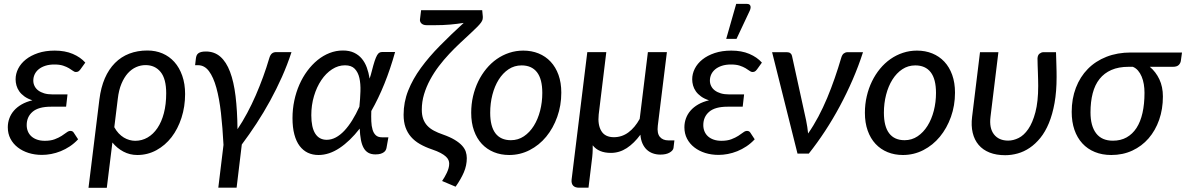

<svg xmlns="http://www.w3.org/2000/svg" viewBox="-20 -768 5930 960"><path d="M382 -421Q375.5 -412.5 370.5 -410.2Q365.5 -408 358.5 -408Q352.5 -408 344.8 -413.8Q337 -419.5 325 -426.8Q313 -434 295.5 -439.8Q278 -445.5 252 -445.5Q226 -445.5 206.2 -439Q186.5 -432.5 173.2 -421.5Q160 -410.5 153.2 -396Q146.5 -381.5 146.5 -365Q146.5 -350.5 152.8 -337.8Q159 -325 171.2 -315.8Q183.5 -306.5 201.2 -301.2Q219 -296 242 -296H317.5L310.5 -234.5H234.5Q172.5 -234.5 143 -209.2Q113.5 -184 113.5 -142.5Q113.5 -125.5 119.5 -111Q125.5 -96.5 137.2 -86Q149 -75.5 165.8 -69.8Q182.5 -64 204 -64Q233.5 -64 253.8 -71.8Q274 -79.5 288.5 -88.8Q303 -98 313 -105.8Q323 -113.5 332 -113.5Q343 -113.5 348.5 -105L370.5 -71.5Q351.5 -51 329.2 -36.2Q307 -21.5 283.5 -12Q260 -2.5 236 2Q212 6.5 190 6.5Q154 6.5 123 -3.2Q92 -13 68.8 -31Q45.5 -49 32.2 -74.5Q19 -100 19 -131.5Q19 -155 26.8 -176.2Q34.5 -197.5 49.8 -215Q65 -232.5 88 -245.8Q111 -259 142 -266.5Q118.5 -274 102.2 -285.8Q86 -297.5 76.2 -311.5Q66.5 -325.5 62.2 -341Q58 -356.5 58 -371.5Q58 -399 71 -424.8Q84 -450.5 109 -470.5Q134 -490.5 170.5 -502.8Q207 -515 253.5 -515Q305 -515 343.8 -498.5Q382.5 -482 406.5 -455Z M477 -271Q484.5 -331 504.2 -376.5Q524 -422 554.8 -453Q585.5 -484 626.5 -499.8Q667.5 -515.5 717 -515.5Q758 -515.5 792.5 -500.8Q827 -486 852 -458Q877 -430 891.2 -389.5Q905.5 -349 905.5 -298Q905.5 -235 887.5 -179.2Q869.5 -123.5 837.8 -82.2Q806 -41 762 -17Q718 7 666.5 7Q629 7 597 -10Q565 -27 542 -55.5L514 171H422.5ZM551.5 -132Q561 -114.5 573.2 -101.5Q585.5 -88.5 599.2 -80.2Q613 -72 627.5 -68Q642 -64 656 -64Q689.5 -64 718 -80.5Q746.5 -97 767.2 -127.8Q788 -158.5 799.5 -202.5Q811 -246.5 811 -301.5Q811 -374 783 -408.2Q755 -442.5 708 -442.5Q683.5 -442.5 660.8 -432.5Q638 -422.5 619.2 -401.8Q600.5 -381 587.2 -349.2Q574 -317.5 569 -274.5Z M1071.5 170.5 1097.5 -43.5Q1093 -130 1084.8 -203Q1076.5 -276 1061.8 -329.2Q1047 -382.5 1024.8 -412.2Q1002.5 -442 970 -442H955.5L959.5 -476Q960.5 -484 963 -490.2Q965.5 -496.5 971 -501Q976.5 -505.5 985.8 -508Q995 -510.5 1009.5 -510.5Q1052 -510.5 1081.8 -484.5Q1111.5 -458.5 1130.2 -409Q1149 -359.5 1157.8 -287.2Q1166.5 -215 1167.5 -122Q1193 -160 1216 -203Q1239 -246 1258.8 -291.5Q1278.5 -337 1295.5 -383.5Q1312.5 -430 1326 -476Q1331 -493.5 1339.5 -500.5Q1348 -507.5 1361 -507.5H1437.5Q1417 -444.5 1389.8 -383.5Q1362.5 -322.5 1330.5 -264Q1298.5 -205.5 1262.5 -150.5Q1226.5 -95.5 1189 -45.5L1163 170.5Z M1912.5 -28.5Q1911.5 -23 1908.5 -17.2Q1905.5 -11.5 1899 -6.8Q1892.5 -2 1882.5 1Q1872.5 4 1857 4Q1836 4 1821.5 -4.2Q1807 -12.5 1798 -28.8Q1789 -45 1784.5 -69.2Q1780 -93.5 1778.5 -125Q1730 -62.5 1677.8 -27.8Q1625.5 7 1572.5 7Q1543 7 1519.2 -4.2Q1495.5 -15.5 1478.2 -38.2Q1461 -61 1451.8 -95.8Q1442.5 -130.5 1442.5 -177.5Q1442.5 -222.5 1451.5 -265Q1460.5 -307.5 1477 -345Q1493.5 -382.5 1516.8 -413.8Q1540 -445 1568 -467.8Q1596 -490.5 1628 -503Q1660 -515.5 1694.5 -515.5Q1727 -515.5 1750.2 -504.5Q1773.5 -493.5 1789.2 -474.5Q1805 -455.5 1814.2 -430Q1823.5 -404.5 1828 -375Q1831 -384 1833.8 -393.2Q1836.5 -402.5 1839 -412.5Q1847 -444 1853.2 -462.8Q1859.5 -481.5 1865.2 -491.5Q1871 -501.5 1877.2 -504.8Q1883.5 -508 1891 -508H1955.5Q1932 -423.5 1902 -349.2Q1872 -275 1836.5 -213Q1835.5 -185.5 1836.5 -161.5Q1837.5 -137.5 1842.8 -119.8Q1848 -102 1859 -91.8Q1870 -81.5 1890 -81.5H1922ZM1613.5 -69Q1637 -69 1659 -80.8Q1681 -92.5 1701.5 -114.2Q1722 -136 1741 -166.5Q1760 -197 1777 -234.5Q1781 -274 1782.2 -311.5Q1783.5 -349 1777 -377.8Q1770.5 -406.5 1753.8 -424Q1737 -441.5 1705 -441.5Q1671 -441.5 1640.2 -421.5Q1609.5 -401.5 1586.5 -367.2Q1563.5 -333 1550 -287.8Q1536.5 -242.5 1536.5 -192Q1536.5 -131 1556.2 -100Q1576 -69 1613.5 -69Z M2394 -686Q2394.5 -678.5 2393 -671.2Q2391.5 -664 2385 -655Q2378.5 -646 2366.5 -633.8Q2354.5 -621.5 2335 -603.5Q2310 -580.5 2282 -554.2Q2254 -528 2226.5 -498.8Q2199 -469.5 2174.2 -437Q2149.5 -404.5 2130.5 -369.2Q2111.5 -334 2100.2 -296.5Q2089 -259 2089 -219.5Q2089 -193 2096 -173.5Q2103 -154 2116.5 -139.5Q2130 -125 2149.8 -114.5Q2169.5 -104 2194.5 -95.5Q2230 -83 2253.2 -69Q2276.5 -55 2290 -40.2Q2303.5 -25.5 2308.8 -9.8Q2314 6 2314 22.5Q2314 59.5 2299.2 93.8Q2284.5 128 2258 165.5L2190.5 137Q2196.5 128 2202.8 117.5Q2209 107 2214.2 95.8Q2219.5 84.5 2222.8 73Q2226 61.5 2226 50Q2226 41.5 2222.5 32.8Q2219 24 2209.5 15Q2200 6 2183.2 -3Q2166.5 -12 2140 -21Q2106 -32.5 2079.5 -47.8Q2053 -63 2035 -83.8Q2017 -104.5 2007.5 -131.5Q1998 -158.5 1998 -194Q1998 -257.5 2021 -315.2Q2044 -373 2084.5 -428.5Q2125 -484 2179.8 -539.5Q2234.5 -595 2298.5 -653.5Q2267.5 -648.5 2231.2 -645.2Q2195 -642 2152 -642H2114Q2103.5 -642 2096.8 -644.8Q2090 -647.5 2086 -652Q2082 -656.5 2080.5 -661.8Q2079 -667 2080 -672L2085.5 -717H2391Z M2534.5 -67Q2570.5 -67 2599.5 -86.5Q2628.5 -106 2649 -138.8Q2669.5 -171.5 2680.5 -214.2Q2691.5 -257 2691.5 -303.5Q2691.5 -372.5 2665 -406.8Q2638.5 -441 2588 -441Q2552 -441 2523 -421.8Q2494 -402.5 2473.5 -369.8Q2453 -337 2442 -294.2Q2431 -251.5 2431 -204.5Q2431 -136 2457.2 -101.5Q2483.5 -67 2534.5 -67ZM2526 7Q2484.5 7 2449.5 -7.2Q2414.5 -21.5 2389.2 -48.5Q2364 -75.5 2350 -114.8Q2336 -154 2336 -204Q2336 -247 2345.2 -286.8Q2354.5 -326.5 2371.2 -361Q2388 -395.5 2411.5 -424Q2435 -452.5 2464 -472.8Q2493 -493 2526.5 -504Q2560 -515 2596.5 -515Q2638 -515 2673 -500.8Q2708 -486.5 2733.2 -459.5Q2758.5 -432.5 2772.5 -393.5Q2786.5 -354.5 2786.5 -304.5Q2786.5 -240.5 2766.2 -183.8Q2746 -127 2711 -84.5Q2676 -42 2628.2 -17.5Q2580.5 7 2526 7Z M3011.5 -507.5 2973.5 -195.5Q2968 -143.5 2986.8 -112.8Q3005.5 -82 3049.5 -82Q3089.5 -82 3122 -106Q3154.5 -130 3178.5 -173.5L3219.5 -507.5H3314.5L3269 -139.5Q3264.5 -101.5 3279.2 -83.8Q3294 -66 3322.5 -66H3352L3347.5 -28Q3345.5 -15.5 3328.2 -5.2Q3311 5 3281.5 5Q3262 5 3244.8 -1Q3227.5 -7 3214.2 -19.2Q3201 -31.5 3192.5 -50.2Q3184 -69 3182 -94.5Q3150.5 -51.5 3113.8 -27.5Q3077 -3.5 3034.5 -3.5Q2973 -3.5 2943.5 -41.5Q2944 -22.5 2942.8 -2.5Q2941.5 17.5 2939 34.5L2922.5 170.5H2875.5Q2855 170.5 2845.5 160Q2836 149.5 2838 130L2916.5 -507.5Z M3402 0ZM3765 -421Q3758.5 -412.5 3753.5 -410.2Q3748.5 -408 3741.5 -408Q3735.5 -408 3727.8 -413.8Q3720 -419.5 3708 -426.8Q3696 -434 3678.5 -439.8Q3661 -445.5 3635 -445.5Q3609 -445.5 3589.2 -439Q3569.5 -432.5 3556.2 -421.5Q3543 -410.5 3536.2 -396Q3529.5 -381.5 3529.5 -365Q3529.5 -350.5 3535.8 -337.8Q3542 -325 3554.2 -315.8Q3566.5 -306.5 3584.2 -301.2Q3602 -296 3625 -296H3700.5L3693.5 -234.5H3617.5Q3555.5 -234.5 3526 -209.2Q3496.5 -184 3496.5 -142.5Q3496.5 -125.5 3502.5 -111Q3508.5 -96.5 3520.2 -86Q3532 -75.5 3548.8 -69.8Q3565.5 -64 3587 -64Q3616.5 -64 3636.8 -71.8Q3657 -79.5 3671.5 -88.8Q3686 -98 3696 -105.8Q3706 -113.5 3715 -113.5Q3726 -113.5 3731.5 -105L3753.5 -71.5Q3734.5 -51 3712.2 -36.2Q3690 -21.5 3666.5 -12Q3643 -2.5 3619 2Q3595 6.5 3573 6.5Q3537 6.5 3506 -3.2Q3475 -13 3451.8 -31Q3428.5 -49 3415.2 -74.5Q3402 -100 3402 -131.5Q3402 -155 3409.8 -176.2Q3417.5 -197.5 3432.8 -215Q3448 -232.5 3471 -245.8Q3494 -259 3525 -266.5Q3501.5 -274 3485.2 -285.8Q3469 -297.5 3459.2 -311.5Q3449.5 -325.5 3445.2 -341Q3441 -356.5 3441 -371.5Q3441 -399 3454 -424.8Q3467 -450.5 3492 -470.5Q3517 -490.5 3553.5 -502.8Q3590 -515 3636.5 -515Q3688 -515 3726.8 -498.5Q3765.5 -482 3789.5 -455ZM3611 -573.5 3661 -748.5H3715Q3728 -748.5 3731.8 -739.2Q3735.5 -730 3729 -715L3662.5 -573.5Z M4295 -507Q4272.5 -437 4243 -369Q4213.5 -301 4179 -236.8Q4144.5 -172.5 4105.5 -113Q4066.5 -53.5 4024 0H3967.5L3840.5 -507H3915Q3925.5 -507 3932 -501.8Q3938.5 -496.5 3940 -488.5L4010.5 -166.5Q4014 -149.5 4016.5 -133Q4019 -116.5 4020.5 -100.5Q4048 -140 4071.8 -184.8Q4095.5 -229.5 4115.8 -278Q4136 -326.5 4153.5 -377Q4171 -427.5 4186 -478.5Q4190.5 -494.5 4199 -500.8Q4207.5 -507 4217 -507Z M4503 -67Q4539 -67 4568 -86.5Q4597 -106 4617.5 -138.8Q4638 -171.5 4649 -214.2Q4660 -257 4660 -303.5Q4660 -372.5 4633.5 -406.8Q4607 -441 4556.5 -441Q4520.5 -441 4491.5 -421.8Q4462.5 -402.5 4442 -369.8Q4421.5 -337 4410.5 -294.2Q4399.5 -251.5 4399.5 -204.5Q4399.5 -136 4425.8 -101.5Q4452 -67 4503 -67ZM4494.5 7Q4453 7 4418 -7.2Q4383 -21.5 4357.8 -48.5Q4332.5 -75.5 4318.5 -114.8Q4304.5 -154 4304.5 -204Q4304.5 -247 4313.8 -286.8Q4323 -326.5 4339.8 -361Q4356.5 -395.5 4380 -424Q4403.5 -452.5 4432.5 -472.8Q4461.5 -493 4495 -504Q4528.5 -515 4565 -515Q4606.5 -515 4641.5 -500.8Q4676.5 -486.5 4701.8 -459.5Q4727 -432.5 4741 -393.5Q4755 -354.5 4755 -304.5Q4755 -240.5 4734.8 -183.8Q4714.5 -127 4679.5 -84.5Q4644.5 -42 4596.8 -17.5Q4549 7 4494.5 7Z M4972 -507 4932.5 -184Q4925.5 -127.5 4949.8 -96.2Q4974 -65 5021 -65Q5046.5 -65 5073 -78Q5099.5 -91 5121.2 -122.5Q5143 -154 5157 -206.8Q5171 -259.5 5171 -338.5Q5171 -352.5 5170.5 -370Q5170 -387.5 5169.5 -405.8Q5169 -424 5168.2 -442Q5167.5 -460 5167.5 -476Q5168.5 -493 5178 -500Q5187.5 -507 5196.5 -507H5260Q5260.5 -493 5261 -476Q5261.5 -459 5262 -442Q5262.5 -425 5262.8 -409.5Q5263 -394 5263 -383Q5263 -310.5 5252.8 -253.2Q5242.5 -196 5224.5 -152.5Q5206.5 -109 5181.8 -78.5Q5157 -48 5128.5 -28.8Q5100 -9.5 5068.8 -0.8Q5037.5 8 5006 8Q4961.5 8 4928 -5.2Q4894.5 -18.5 4873.2 -43.5Q4852 -68.5 4843.5 -104Q4835 -139.5 4840.5 -184L4880 -507Z M5729 -434Q5759 -409 5776.8 -371.5Q5794.5 -334 5794.5 -285.5Q5794.5 -222.5 5775.8 -169Q5757 -115.5 5723 -76.2Q5689 -37 5641.5 -15Q5594 7 5536.5 7Q5491 7 5454.2 -8Q5417.5 -23 5391.8 -51Q5366 -79 5352.2 -118.8Q5338.5 -158.5 5338.5 -208.5Q5338.5 -274.5 5359.5 -329.2Q5380.5 -384 5419 -423.2Q5457.5 -462.5 5512.2 -484Q5567 -505.5 5634.5 -505.5H5890L5884.5 -465.5Q5883 -452.5 5873.8 -443.2Q5864.5 -434 5845 -434ZM5702.5 -304Q5702.5 -326.5 5699 -347.2Q5695.5 -368 5688.2 -385.2Q5681 -402.5 5670 -415.2Q5659 -428 5644 -434H5623.5Q5573 -434 5537 -418.2Q5501 -402.5 5477.8 -373.2Q5454.5 -344 5443.5 -301.5Q5432.5 -259 5432.5 -206Q5432.5 -138 5460.8 -101.2Q5489 -64.5 5544.5 -64.5Q5583.5 -64.5 5613 -81Q5642.5 -97.5 5662.5 -128.2Q5682.5 -159 5692.5 -203.5Q5702.5 -248 5702.5 -304Z"/></svg>

Font: Lato Medium
Style: Italic
Weight: 500
Italic angle: -7°
Designer: Lukasz Dziedzic
Foundry: tyPoland Lukasz Dziedzic
Version: Version 2.006; 2014-01-15